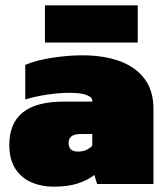

<svg xmlns="http://www.w3.org/2000/svg" viewBox="-20 -692 627 722"><path d="M149 -532V-672H498V-532ZM182 10Q137 10 99 -6Q61 -22 38 -57Q15 -92 15 -148Q15 -228 65.5 -269Q116 -310 221 -310H327V-315Q327 -326 306 -334.5Q285 -343 242 -343Q204 -343 159.5 -336.5Q115 -330 75 -318V-448Q114 -465 174.5 -474.5Q235 -484 290 -484Q369 -484 429 -462.5Q489 -441 523 -396.5Q557 -352 557 -283V0H345L335 -34Q311 -15 273.5 -2.5Q236 10 182 10ZM273 -122Q292 -122 304.5 -128Q317 -134 327 -144V-188H283Q238 -188 238 -155Q238 -122 273 -122Z"/></svg>

Font: Boz Display
Style: Regular
Weight: 900
Version: Version 2.000; ttfautohint (v1.8.3)